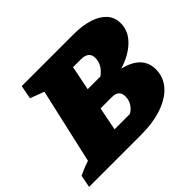

<svg xmlns="http://www.w3.org/2000/svg" viewBox="-191 -863 1066 1066"><g transform="rotate(-45 341.5 -330.0)"><path d="M-42 0 -28 -73Q-11 -81 6.5 -88.5Q24 -96 56 -107L156 -549L74 -580L89 -660H498Q565 -660 616 -644Q667 -628 696 -596.5Q725 -565 725 -518Q725 -456 675.5 -408.5Q626 -361 548 -338Q682 -306 682 -199Q682 -140 643.5 -95Q605 -50 533.5 -25Q462 0 364 0ZM425 -533H365L336 -389H436Q489 -428 489 -482Q489 -533 425 -533ZM284 -126H404Q428 -139 442 -162Q456 -185 456 -212Q456 -263 401 -263H311Z"/></g></svg>

Font: Piazzolla Black
Style: Italic
Weight: 900
Italic angle: -11.3°
Designer: Juan Pablo del Peral
Foundry: Huerta Tipografica
Version: Version 1.330